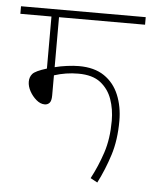

<svg xmlns="http://www.w3.org/2000/svg" viewBox="-46 -661 521 658"><g transform="rotate(5 214.5 -332.5)"><path d="M133 -596V-424Q152 -429 175 -432Q198 -435 216 -435Q269 -435 303 -412Q337 -389 353.5 -349Q370 -309 370 -260Q370 -194 353.5 -142Q337 -90 313 -43L289 -56Q312 -99 328 -147.5Q344 -196 344 -258Q344 -298 332 -332Q320 -366 292.5 -387.5Q265 -409 216 -409Q173 -409 133 -396V-327Q133 -308 126.5 -301Q120 -294 110 -294Q95 -294 81 -306Q67 -318 58 -334.5Q49 -351 49 -367Q49 -383 58.5 -394Q68 -405 107 -417V-596H0V-622H429V-596Z"/></g></svg>

Font: Noto Sans Devanagari UI Condensed Thin
Style: Regular
Weight: 100
Width: 3
Designer: Jelle Bosma - Monotype Design Team
Foundry: Monotype Imaging Inc.
Version: Version 2.004; ttfautohint (v1.8.4.7-5d5b)